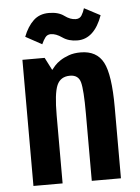

<svg xmlns="http://www.w3.org/2000/svg" viewBox="-53 -782 599 823"><g transform="rotate(-5 246.5 -370.0)"><path d="M57.4 0H182.9V-292.6Q182.9 -386.6 198.1 -421.9Q213.4 -457.1 254.3 -457.1Q290.6 -457.1 299.5 -424.3Q308.4 -391.4 308.4 -290.4V0H433.9V-304.9Q433.9 -445.7 405.8 -499.2Q377.7 -552.7 308.4 -552.7Q279.4 -552.7 257.8 -544.9Q236.1 -537.1 220.4 -526.8Q204.7 -516.4 195.4 -505.8Q186 -495.1 180.9 -488.4L153.1 -542.7H57.4ZM148 -601.7Q155.9 -619.3 164.4 -630.5Q173 -641.7 188.1 -641.7Q210.1 -641.7 236.2 -623.4Q262.3 -605 300.1 -605Q336.4 -605 363.5 -630.1Q390.6 -655.1 408 -704L339.4 -740.1Q334.3 -723.1 326.1 -709.9Q318 -696.6 300.7 -696.6Q277.3 -696.6 253 -714.7Q228.7 -732.9 187.3 -732.9Q147 -732.9 120.9 -708Q94.7 -683.1 78 -640Z"/></g></svg>

Font: Secuela Black
Style: Regular
Weight: 900
Designer: Fernando Haro
Foundry: deFharo
Version: Version 1.704